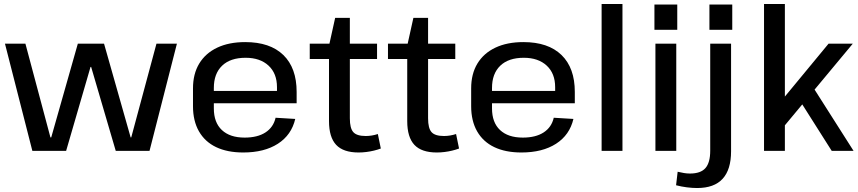

<svg xmlns="http://www.w3.org/2000/svg" viewBox="-20 -760 4323 967"><path d="M5 -540H108L234 -68H238L372 -540H504L638 -68H641L768 -540H871L733 0H563L439 -423H436L313 0H143Z M1205 8Q1125 8 1068.5 -19Q1012 -46 982 -98.5Q952 -151 952 -225V-315Q952 -388 983.5 -440Q1015 -492 1074 -520Q1133 -548 1215 -548Q1340 -548 1407 -483Q1474 -418 1474 -297V-240H1037V-302H1390L1375 -278V-321Q1375 -390 1332.5 -429.5Q1290 -469 1217 -469Q1140 -469 1098.5 -429Q1057 -389 1057 -317V-214Q1057 -143 1097.5 -105Q1138 -67 1212 -67Q1277 -67 1317 -93Q1357 -119 1368 -167L1467 -161Q1448 -80 1379.5 -36Q1311 8 1205 8Z M1786 8Q1709 8 1673 -30.5Q1637 -69 1637 -150V-530L1668 -670H1742V-164Q1742 -114 1759.5 -94.5Q1777 -75 1822 -75Q1837 -75 1852.5 -77.5Q1868 -80 1883 -85L1898 -12Q1882 -6 1863.5 -1.5Q1845 3 1825 5.5Q1805 8 1786 8ZM1540 -540H1879V-463H1540Z M2180 8Q2103 8 2067 -30.5Q2031 -69 2031 -150V-530L2062 -670H2136V-164Q2136 -114 2153.5 -94.5Q2171 -75 2216 -75Q2231 -75 2246.5 -77.5Q2262 -80 2277 -85L2292 -12Q2276 -6 2257.5 -1.5Q2239 3 2219 5.5Q2199 8 2180 8ZM1934 -540H2273V-463H1934Z M2606 8Q2526 8 2469.5 -19Q2413 -46 2383 -98.5Q2353 -151 2353 -225V-315Q2353 -388 2384.5 -440Q2416 -492 2475 -520Q2534 -548 2616 -548Q2741 -548 2808 -483Q2875 -418 2875 -297V-240H2438V-302H2791L2776 -278V-321Q2776 -390 2733.5 -429.5Q2691 -469 2618 -469Q2541 -469 2499.5 -429Q2458 -389 2458 -317V-214Q2458 -143 2498.5 -105Q2539 -67 2613 -67Q2678 -67 2718 -93Q2758 -119 2769 -167L2868 -161Q2849 -80 2780.5 -36Q2712 8 2606 8Z M3115 -740V0H3010V-740Z M3386 -540V0H3281V-540ZM3391 -737V-610H3276V-737Z M3491 187Q3467 187 3439.5 183.5Q3412 180 3385 173L3393 105Q3410 109 3425 111.5Q3440 114 3455 114Q3509 114 3533 86.5Q3557 59 3557 -1V-540H3662V2Q3662 94 3619.5 140.5Q3577 187 3491 187ZM3668 -737V-610H3553V-737Z M3849 -172 4153 -540H4275L3904 -94ZM3828 -740H3933V0H3828ZM3996 -273 4071 -327 4279 0H4169Z"/></svg>

Font: Pathway Extreme 8pt Thin 12pt Medium
Style: Regular
Weight: 500
Version: Version 1.001;gftools[0.9.26]